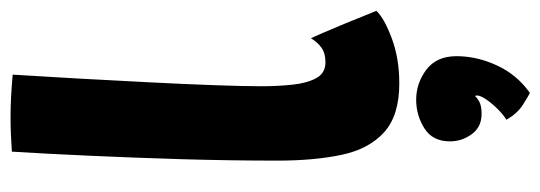

<svg xmlns="http://www.w3.org/2000/svg" viewBox="-350 -407 1024 364"><g transform="rotate(-90 162.0 -225.0)"><path d="M323.5 -23.5Q309.5 -8.5 271.2 5.8Q233 20 186 20Q125 20 93.2 -8.8Q61.5 -37.5 50.5 -89.2Q39.5 -141 39.5 -211Q39.5 -301.5 42.2 -393.2Q45 -485 48.8 -568Q52.5 -651 56.5 -714.5Q92 -717 122 -717Q141 -717 160.2 -716Q179.5 -715 202.5 -713Q199 -658.5 195.2 -590.5Q191.5 -522.5 188 -454.8Q184.5 -387 182.5 -330.5Q180.5 -274 180.5 -242.5Q180.5 -210 183.5 -182.2Q186.5 -154.5 196 -137.2Q205.5 -120 226 -120Q243 -120 253.5 -127.5Q264 -135 271.5 -147.5Q274.5 -141.5 282.2 -123.5Q290 -105.5 298.8 -84.2Q307.5 -63 314.5 -45.5Q321.5 -28 323.5 -23.5ZM168 267.5Q162 265 145.2 254.2Q128.5 243.5 117 223Q125.5 218 136 207.8Q146.5 197.5 154.5 186.2Q162.5 175 163 168Q163 164.5 162 163.5Q157.5 168.5 150 172.2Q142.5 176 128 176Q103 176 89.5 157.2Q76 138.5 76 116Q76 83 100.8 67.5Q125.5 52 155 52Q186 52 211.8 71.2Q237.5 90.5 237.5 128.5Q237.5 167 220 205Q202.5 243 168 267.5Z"/></g></svg>

Font: Grandstander
Style: Bold
Weight: 700
Designer: Tyler Finck
Foundry: Etcetera Type Co
Version: Version 1.200; ttfautohint (v1.8.3)